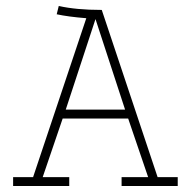

<svg xmlns="http://www.w3.org/2000/svg" viewBox="-20 -623 640 643"><path d="M23.9 -29.8H90.8L269 -562Q208 -566.9 169.9 -575.2L176.8 -603Q235.4 -589.8 318.8 -589.8H320.8L507.8 -29.8H575.2V0H387.2V-29.8H476.1L409.2 -226.1H189.9L123 -29.8H211.9V0H23.9ZM398.9 -255.9 299.8 -559.1 200.2 -255.9Z"/></svg>

Font: Compagnon Light
Style: Regular
Weight: 400
Designer: Juliette Duhe, Lea Pradine
Foundry: Velvetyne Type Foundry
Version: Version 1.000;PS 001.000;hotconv 1.0.88;makeotf.lib2.5.64775